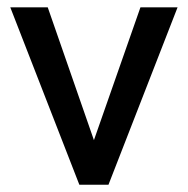

<svg xmlns="http://www.w3.org/2000/svg" viewBox="-20 -508 517 528"><path d="M198.2 0 8.3 -487.8H111.3L238.3 -122.6L366.2 -487.8H468.3L278.3 0Z"/></svg>

Font: HK Grotesk Medium
Style: Regular
Weight: 500
Designer: Alfredo Marco Pradil and Stefan Peev
Foundry: Hanken Design Co.
Version: Version 1.045;PS 001.045;hotconv 1.0.88;makeotf.lib2.5.64775